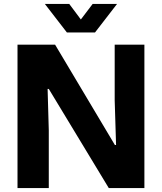

<svg xmlns="http://www.w3.org/2000/svg" viewBox="-20 -956 823 976"><path d="M69 0V-729H260L564 -219H570L563 -447V-729H714V0H533L228 -504H222L228 -293V0ZM320 -791 208 -936H332L391 -857L451 -936H575L463 -791Z"/></svg>

Font: Mona Sans ExtraLight
Style: Bold
Weight: 700
Version: Version 2.000